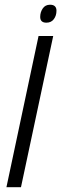

<svg xmlns="http://www.w3.org/2000/svg" viewBox="-20 -780 255 800"><path d="M6.8 0 140.6 -629.9H201.7L67.4 0ZM173.3 -685.5Q160.2 -685.5 153.8 -691.7Q147.5 -697.8 147.5 -709.5Q147.5 -729 158 -744.6Q168.5 -760.3 188.5 -760.3Q202.1 -760.3 208.7 -753.9Q215.3 -747.6 215.3 -735.4Q215.3 -714.8 204.3 -700.2Q193.4 -685.5 173.3 -685.5Z"/></svg>

Font: Open Sans SemiCondensed Light
Style: Italic
Weight: 300
Width: 4
Italic angle: -12°
Designer: Monotype Design Team
Foundry: Monotype Imaging Inc.
Version: Version 3.000